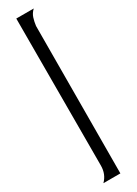

<svg xmlns="http://www.w3.org/2000/svg" viewBox="-219 -762 595 833"><g transform="rotate(-30 78.5 -346.0)"><path d="M20 57.6Q48.8 28.8 48.8 -14.2L49.8 -750H137.2Q122.1 -735.8 116.2 -717.8Q110.4 -699.7 107.9 -679.2L105 57.6Z"/></g></svg>

Font: 003 KoZ KJR
Style: Regular
Weight: 400
Designer: Ko Z, Min Khaing
Foundry: Your Own Font Foundry
Version: Version 2.50;March 29, 2020;